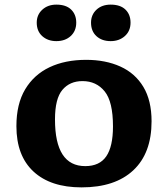

<svg xmlns="http://www.w3.org/2000/svg" viewBox="-20 -797 725 831"><path d="M333 14Q199 14 125 -54.5Q51 -123 51 -251Q51 -347 89 -410.5Q127 -474 194.5 -506Q262 -538 353 -538Q437 -538 501 -509Q565 -480 600.5 -421Q636 -362 636 -272Q636 -134 557 -60Q478 14 333 14ZM349 -78Q411 -78 440 -120.5Q469 -163 469 -250Q469 -357 433 -401.5Q397 -446 337 -446Q282 -446 250 -408Q218 -370 218 -280Q218 -78 349 -78ZM459 -619Q421 -619 397.5 -640.5Q374 -662 374 -699Q374 -733 397.5 -755Q421 -777 459 -777Q501 -777 523 -755.5Q545 -734 545 -699Q545 -663 520.5 -641Q496 -619 459 -619ZM224 -619Q187 -619 163 -640.5Q139 -662 139 -699Q139 -733 163 -755Q187 -777 224 -777Q266 -777 288 -755.5Q310 -734 310 -699Q310 -663 286 -641Q262 -619 224 -619Z"/></svg>

Font: Literata 7pt
Style: Bold
Weight: 700
Designer: Latin by Veronika Burian and Jose Scaglione. Greek by Irene Vlachou. Cyrillic by Vera Evstafieva.
Foundry: TypeTogether
Version: Version 3.002